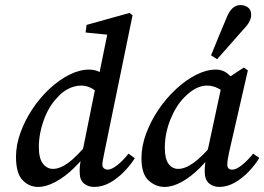

<svg xmlns="http://www.w3.org/2000/svg" viewBox="-20 -725 1041 756"><path d="M130 11Q95 11 69 -15.5Q43 -42 43 -108Q43 -154 60.5 -202.5Q78 -251 107.5 -295.5Q137 -340 174.5 -375Q212 -410 252.5 -430.5Q293 -451 331 -451Q356 -451 376 -439.5Q396 -428 419 -401L372 -351Q355 -371 337 -379.5Q319 -388 299 -388Q274 -388 248.5 -375Q223 -362 204 -339Q172 -306 152.5 -252.5Q133 -199 133 -146Q133 -101 149 -80.5Q165 -60 189 -60Q216 -60 249 -84Q282 -108 330 -166L337 -143Q308 -99 272 -64Q236 -29 199 -9Q162 11 130 11ZM391 -125Q388 -109 385.5 -96.5Q383 -84 383 -77Q383 -67 389.5 -62Q396 -57 404 -57Q419 -57 441.5 -74.5Q464 -92 486 -120L511 -102Q493 -74 467.5 -48Q442 -22 412.5 -5.5Q383 11 351 11Q326 11 310 -3Q294 -17 294 -44Q293 -55 294.5 -71.5Q296 -88 302 -114L358 -392L368 -420L407 -612L427 -586L317 -597L321 -627L490 -674L502 -665Z M628 11Q593 11 565 -14.5Q537 -40 537 -102Q537 -150 555.5 -199.5Q574 -249 604.5 -294Q635 -339 673.5 -374.5Q712 -410 752.5 -430.5Q793 -451 830 -451Q859 -451 880 -432Q901 -413 919 -385L876 -353Q859 -367 838 -377.5Q817 -388 795 -388Q751 -388 706 -342Q673 -309 651 -254.5Q629 -200 629 -143Q629 -100 643.5 -80Q658 -60 682 -60Q709 -60 742.5 -84Q776 -108 825 -166L833 -143Q802 -99 767 -64Q732 -29 696 -9Q660 11 628 11ZM843 11Q819 11 802.5 -3.5Q786 -18 786 -50Q786 -69 788.5 -86Q791 -103 796 -125L856 -404L940 -459L956 -448L882 -125Q875 -93 875 -77Q875 -57 894 -57Q910 -57 932 -74.5Q954 -92 977 -120L1001 -103Q984 -75 959 -49Q934 -23 904.5 -6Q875 11 843 11ZM811 -507Q826 -544 841.5 -582Q857 -620 873 -657Q892 -705 927 -705Q944 -705 956.5 -695.5Q969 -686 969 -667Q969 -640 940 -611Q914 -581 887.5 -551.5Q861 -522 835 -492Z"/></svg>

Font: Lisu Bosa SemiBold
Style: Italic
Weight: 600
Italic angle: -19°
Designer: David Morse, Annie Olsen, Victor Gaultney, Frank Grießhammer (Latin)
Foundry: SIL International
Version: Version 2.000